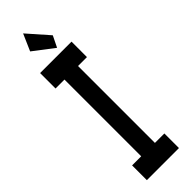

<svg xmlns="http://www.w3.org/2000/svg" viewBox="-270 -789 791 791"><g transform="rotate(-45 125.0 -394.0)"><path d="M28 0V-86H81V-533H29V-623H212V-533H160V-85H215V0ZM152 -647 63 -715 95 -788 176 -696Z"/></g></svg>

Font: Inconsolata UltraCondensed ExtraBold
Style: Regular
Weight: 800
Width: 1
Monospace: yes
Designer: Raph Levien, Cyreal, Brenton Simpson
Foundry: Raph Levien, Cyreal, Google
Version: Version 3.001; ttfautohint (v1.8.2.53-6de2)